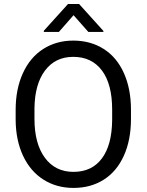

<svg xmlns="http://www.w3.org/2000/svg" viewBox="-20 -922 728 952"><path d="M629.4 -332.5Q629.4 -228 594.2 -150.1Q559.1 -72.3 494.6 -31.2Q430.2 9.8 344.2 9.8Q260.3 9.8 195.3 -31.5Q130.4 -72.8 94.5 -149.2Q58.6 -225.6 57.6 -326.2V-377.4Q57.6 -480 93.3 -558.6Q128.9 -637.2 194.1 -679Q259.3 -720.7 343.3 -720.7Q428.7 -720.7 493.9 -679.4Q559.1 -638.2 594.2 -559.8Q629.4 -481.4 629.4 -377.4ZM536.1 -378.4Q536.1 -504.9 485.4 -572.5Q434.6 -640.1 343.3 -640.1Q254.4 -640.1 203.4 -572.5Q152.3 -504.9 150.9 -384.8V-332.5Q150.9 -210 202.4 -139.9Q253.9 -69.8 344.2 -69.8Q435.1 -69.8 484.9 -136Q534.7 -202.1 536.1 -325.7ZM492.7 -768.6V-763.7H418L344.7 -846.7L272 -763.7H197.3V-769.5L317.4 -902.3H372.1Z"/></svg>

Font: Noboto
Style: Regular
Weight: 400
Designer: Google
Version: Version 2.001101; 2014